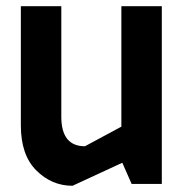

<svg xmlns="http://www.w3.org/2000/svg" viewBox="-20 -591 613 617"><path d="M500 0H403L373 -68L213 6Q146 6 96.5 -43.5Q47 -93 47 -188V-571H177V-216Q177 -121 253 -121L370 -184V-571H500Z"/></svg>

Font: Viga
Style: Regular
Weight: 400
Designer: Oscar Yáñez
Foundry: Fontstage
Version: Version 1.001